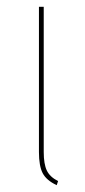

<svg xmlns="http://www.w3.org/2000/svg" viewBox="-20 -538 248 562"><path d="M108 -93Q108 -58 117 -39Q126 -20 150 -8L146 4Q116 -10 105 -31Q94 -52 94 -93V-518H108Z"/></svg>

Font: Fira Sans Compressed Hair
Style: Regular
Weight: 100
Width: 1
Designer: bBox Type GmbH & Carrois Corporate GbR & Edenspiekermann AG
Foundry: bBox Type GmbH & Carrois Corporate GbR & Edenspiekermann AG
Version: Version 4.301